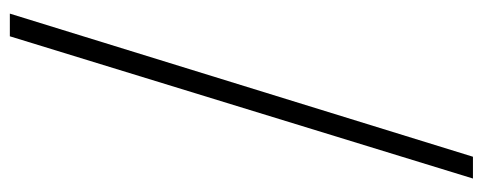

<svg xmlns="http://www.w3.org/2000/svg" viewBox="-317 -495 986 392"><g transform="rotate(90 176.0 -299.0)"><path d="M7.8 173.9H54.1L344.5 -771.6H300Z"/></g></svg>

Font: Source Han Serif TW VF
Style: Regular
Weight: 250
Designer: Ryoko NISHIZUKA 西塚涼子 (kana & ideographs); Frank Grießhammer (Latin, Greek & Cyrillic); Wenlong ZHANG 张文龙 (bopomofo); San
Foundry: Adobe
Version: Version 2.002;hotconv 1.1.0;makeotfexe 2.6.0